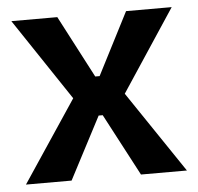

<svg xmlns="http://www.w3.org/2000/svg" viewBox="-43 -567 632 612"><g transform="rotate(-5 272.5 -261.5)"><path d="M16 0 190 -261 15 -523H162L266 -324H280L382 -523H528L355 -261L531 0H384L279 -199H266L162 0Z"/></g></svg>

Font: Bricolage Grotesque 28pt SemiBold
Style: Regular
Weight: 600
Version: Version 1.001;gftools[0.9.33.dev8+g029e19f]